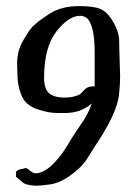

<svg xmlns="http://www.w3.org/2000/svg" viewBox="-20 -423 440 619"><path d="M31.2 146.5Q32.2 143.6 31.7 140.1Q31.2 136.7 31.2 133.8Q31.2 130.9 33.2 128.9Q38.1 124 48.8 122.1Q59.6 120.1 63.5 118.2Q67.4 120.1 77.6 127.9Q87.9 135.7 94.7 135.7H98.6Q127 131.8 156.2 100.6Q169.9 85.9 180.2 71.8Q190.4 57.6 202.6 37.1Q214.8 16.6 222.7 4.9Q228.5 -3.9 238.3 -18.1Q248 -32.2 252.9 -40Q257.8 -47.9 264.2 -61Q270.5 -74.2 275.4 -87.9Q275.4 -88.9 276.4 -89.8Q241.2 -58.6 189.5 -58.6H168.9Q145.5 -58.6 126 -63.5Q104.5 -69.3 94.7 -72.8Q85 -76.2 72.3 -85.4Q59.6 -94.7 52.7 -108.4Q36.1 -141.6 36.1 -187.5Q36.1 -193.4 35.6 -202.6Q35.2 -211.9 35.2 -216.8Q35.2 -227.5 36.1 -235.4Q37.1 -242.2 38.1 -248Q39.1 -253.9 40 -258.3Q41 -262.7 43.5 -268.6Q45.9 -274.4 46.9 -277.3Q47.9 -280.3 51.8 -287.1Q55.7 -293.9 56.6 -295.9Q57.6 -297.9 63 -306.2Q68.4 -314.5 69.3 -316.4Q73.2 -323.2 78.1 -329.1Q83 -335 86.4 -338.4Q89.8 -341.8 96.7 -347.7Q103.5 -353.5 106 -355.5Q108.4 -357.4 117.7 -363.8Q127 -370.1 129.9 -372.1Q170.9 -403.3 234.4 -403.3Q265.6 -403.3 285.2 -399.4Q315.4 -394.5 334 -369.1Q364.3 -327.1 364.3 -289.1Q364.3 -265.6 365.7 -230.5Q367.2 -195.3 367.2 -178.7Q367.2 -146.5 363.3 -114.3Q355.5 -53.7 282.2 54.7Q279.3 59.6 271.5 71.8Q263.7 84 260.7 88.9Q257.8 93.8 251 102.5Q244.1 111.3 235.4 119.1Q183.6 167 138.7 171.9Q107.4 175.8 97.7 175.8Q83 175.8 67.4 171.9Q59.6 169.9 54.2 166Q48.8 162.1 42.5 156.2Q36.1 150.4 31.2 146.5ZM285.2 -144.5V-197.3V-252.9Q285.2 -346.7 257.8 -366.2Q249 -372.1 238.3 -372.1Q202.1 -372.1 163.1 -323.2Q122.1 -271.5 122.1 -171.9Q122.1 -138.7 136.7 -124Q152.3 -108.4 189.5 -108.4Q213.9 -108.4 234.4 -117.2Q239.3 -119.1 250.5 -131.8Q261.7 -144.5 277.3 -144.5Z"/></svg>

Font: Shelly2023
Style: Regular
Weight: 400
Version: Version 0.2